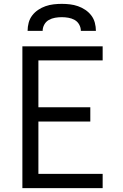

<svg xmlns="http://www.w3.org/2000/svg" viewBox="-20 -975 640 995"><path d="M96 0V-735H512V-662H179V-419H448V-345H179V-74H512V0ZM123 -815Q123 -836 128.5 -857Q134 -878 147 -895Q160 -912 178 -924Q196 -936 216 -943Q236 -950 257.5 -952.5Q279 -955 300 -955Q321 -955 342.5 -952.5Q364 -950 384 -943Q404 -936 422 -924Q440 -912 453 -895Q466 -878 471.5 -857Q477 -836 477 -815H399Q399 -832 390.5 -847.5Q382 -863 367 -871.5Q352 -880 334.5 -883Q317 -886 300 -886Q283 -886 265.5 -883Q248 -880 233 -871.5Q218 -863 209.5 -847.5Q201 -832 201 -815Z"/></svg>

Font: Iosevka Fixed Extended
Style: Regular
Weight: 400
Width: 7
Monospace: yes
Designer: Belleve Invis
Foundry: Belleve Invis
Version: Version 24.1.1; ttfautohint (v1.8.4)